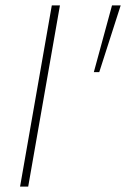

<svg xmlns="http://www.w3.org/2000/svg" viewBox="-20 -688 465 708"><path d="M54 0 171 -668H201L84 0ZM326 -422 393 -668H425L346 -422Z"/></svg>

Font: Gantari Thin
Style: Italic
Weight: 100
Italic angle: -10°
Designer: Anugrah Pasau
Foundry: Lafontype
Version: Version 1.000; ttfautohint (v1.8.4.7-5d5b)